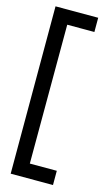

<svg xmlns="http://www.w3.org/2000/svg" viewBox="-136 -804 581 1004"><g transform="rotate(15 154.0 -302.0)"><path d="M262 151H33V-755H264V-678H117Q117 -487 116.5 -302.5Q116 -118 116 74H262Z"/></g></svg>

Font: Ekushey Kolom
Style: Bold
Weight: 700
Designer: Al Mamun Sumon
Foundry: Al Mamun Sumon
Version: Version 1.0